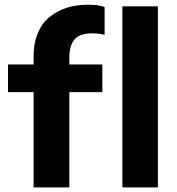

<svg xmlns="http://www.w3.org/2000/svg" viewBox="-20 -809 764 829"><path d="M125 0V-411.1H14.6V-530.8H125V-567.4Q125 -617.7 139.9 -657.5Q154.8 -697.3 178.2 -721.2Q201.7 -745.1 233.4 -761Q265.1 -776.9 296.1 -782.7Q327.1 -788.6 360.4 -788.6Q409.7 -788.6 431.6 -778.3V-658.2Q409.7 -665 377.4 -665Q322.8 -665 301 -637.9Q279.3 -610.8 279.3 -560.5V-530.8H421.9V-411.1H279.3V0ZM661.6 -781.7V0H508.3V-781.7Z"/></svg>

Font: Epilogue
Style: Bold
Weight: 700
Designer: Tyler Finck
Foundry: Etcetera Type Co
Version: Version 2.112